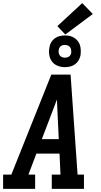

<svg xmlns="http://www.w3.org/2000/svg" viewBox="-27 -1215 647 1235"><path d="M-7 0V-92H46L303 -735H427L472 -92H513V0H306V-92H362L356 -227H207L156 -92H199V0ZM242 -320H351L343 -490Q342 -511 341 -532Q340 -553 339 -575Q331 -553 323 -532Q315 -511 307 -490ZM391 -783Q366 -783 343.5 -792Q321 -801 307.5 -819Q294 -837 290 -861Q286 -885 291 -910Q293 -927 302 -942.5Q311 -958 325.5 -968.5Q340 -979 357 -983Q374 -987 391 -987Q407 -987 422.5 -983.5Q438 -980 451 -971.5Q464 -963 473.5 -951Q483 -939 487.5 -924Q492 -909 492.5 -893Q493 -877 491 -860Q488 -843 479 -827.5Q470 -812 455.5 -801.5Q441 -791 424 -787Q407 -783 391 -783ZM391 -844Q397 -844 404 -845.5Q411 -847 417 -851.5Q423 -856 426.5 -862Q430 -868 431 -875Q432 -885 430.5 -894.5Q429 -904 423.5 -911.5Q418 -919 409 -922.5Q400 -926 391 -926Q384 -926 377 -924.5Q370 -923 364.5 -918.5Q359 -914 355.5 -908Q352 -902 351 -895Q349 -885 350.5 -875.5Q352 -866 357.5 -858.5Q363 -851 372 -847.5Q381 -844 391 -844ZM393 -993 342 -1047 502 -1195 570 -1125Z"/></svg>

Font: Iosevka Etoile SmBdObl
Style: Regular
Weight: 600
Italic angle: -9°
Designer: Belleve Invis
Foundry: Belleve Invis
Version: Version 15.5.2; ttfautohint (v1.8.4)